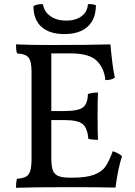

<svg xmlns="http://www.w3.org/2000/svg" viewBox="-20 -890 641 913"><path d="M560 -147Q541 -88 529 2Q451 0 315 0Q131 0 56 3Q56 -26 61 -40Q89 -42 103.5 -50Q118 -58 124 -78Q130 -98 130 -138V-549Q130 -599 115.5 -616.5Q101 -634 61 -636Q56 -650 56 -679Q115 -676 224 -676Q406 -676 505 -679Q515 -569 526 -521Q511 -509 481 -509Q476 -565 440.5 -600.5Q405 -636 317 -636H224V-362H287Q350 -362 373.5 -378.5Q397 -395 398 -443Q422 -450 446 -450Q444 -416 444 -341Q444 -259 446 -225Q419 -225 400 -230Q396 -282 372.5 -300.5Q349 -319 287 -319H224V-138Q224 -100 231 -80.5Q238 -61 257.5 -53Q277 -45 315 -45H321Q390 -45 427 -59Q464 -73 481.5 -98Q499 -123 516 -171Q545 -162 560 -147ZM286 -728Q215 -728 177 -762.5Q139 -797 139 -861Q159 -872 184 -870Q190 -834 220 -813Q250 -792 295 -792Q340 -792 368 -813Q396 -834 398 -870Q421 -872 436 -865Q436 -799 397 -763.5Q358 -728 286 -728Z"/></svg>

Font: Vollkorn SC
Style: Regular
Weight: 400
Designer: Friedrich Althausen
Foundry: Friedrich Althausen
Version: Version 4.015